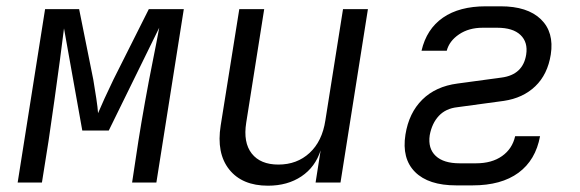

<svg xmlns="http://www.w3.org/2000/svg" viewBox="-20 -579 1840 609"><path d="M36 0 123 -550H231L276 -326Q281 -296 285.5 -266.5Q290 -237 291 -220Q298 -237 311.5 -266.5Q325 -296 340 -327L452 -550H563L476 0H399L419 -132Q428 -189 440 -256Q452 -323 464.5 -385Q477 -447 485 -491L325 -165H241L183 -489Q178 -448 170 -388Q162 -328 152.5 -260.5Q143 -193 134 -132L113 0Z M830 10Q748 10 707 -41.5Q666 -93 680 -181L739 -550H818L761 -190Q751 -127 778.5 -92Q806 -57 863 -57Q922 -57 962 -94Q1002 -131 1012 -197L1068 -550H1147L1060 0H981L997 -102Q980 -49 936 -19.5Q892 10 830 10Z M1479 9H1427Q1339 9 1296.5 -33.5Q1254 -76 1266 -152Q1277 -221 1319.5 -263Q1362 -305 1431 -314L1571 -333Q1639 -342 1649 -406Q1655 -445 1631 -468Q1607 -491 1557 -491H1511Q1467 -491 1436 -470Q1405 -449 1397 -418H1317Q1333 -487 1385 -523Q1437 -559 1521 -559H1568Q1653 -559 1695.5 -518Q1738 -477 1727 -406Q1717 -343 1678 -305.5Q1639 -268 1578 -259L1431 -239Q1394 -235 1372 -211.5Q1350 -188 1343 -150Q1337 -108 1362 -84.5Q1387 -61 1438 -61H1490Q1540 -61 1572.5 -84Q1605 -107 1614 -147H1693Q1679 -71 1624.5 -31Q1570 9 1479 9Z"/></svg>

Font: JetBrains Mono NL Light
Style: Italic
Weight: 300
Italic angle: -9°
Designer: Philipp Nurullin, Konstantin Bulenkov
Foundry: JetBrains
Version: Version 2.304; ttfautohint (v1.8.4.7-5d5b)